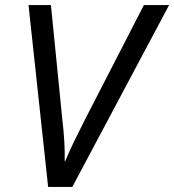

<svg xmlns="http://www.w3.org/2000/svg" viewBox="-20 -734 684 754"><path d="M169 0 92 -714H180L225 -262Q230 -221 232.5 -179Q235 -137 234 -101H236Q251 -137 270 -176.5Q289 -216 313 -263L545 -714H644L264 0Z"/></svg>

Font: Noto IKEA Latin
Style: Italic
Weight: 400
Italic angle: -12°
Designer: Monotype Design Team
Foundry: Monotype Imaging Inc.
Version: Version 1.0